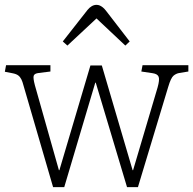

<svg xmlns="http://www.w3.org/2000/svg" viewBox="-20 -772 797 792"><path d="M199 0 77 -419Q73 -435 68 -445Q63 -455 55 -461Q47 -467 31 -470L0 -476L5 -503H188V-477L140 -471Q122 -469 119 -459.5Q116 -450 124 -420L223 -70H225L353 -502H400L527 -70H529L630 -411Q639 -443 634.5 -455Q630 -467 610 -470L563 -477L568 -503H757V-477L720 -471Q707 -469 696 -460Q685 -451 674 -414L549 0H504L375 -431H373L245 0ZM258 -584 239 -601 341 -731Q349 -741 358.5 -746.5Q368 -752 378 -752Q385 -752 391 -749.5Q397 -747 403.5 -742Q410 -737 417 -728L515 -601L497 -584L378 -696Z"/></svg>

Font: Literata 18pt ExtraLight
Style: Regular
Weight: 250
Designer: Latin by Veronika Burian and Jose Scaglione. Greek by Irene Vlachou. Cyrillic by Vera Evstafieva.
Foundry: TypeTogether
Version: Version 3.103;gftools[0.9.29]